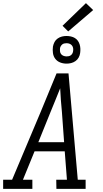

<svg xmlns="http://www.w3.org/2000/svg" viewBox="-33 -1202 653 1222"><path d="M173 0H-13V-58H44L226 -490L327 -735H403L462 -58H512V0H326L325 -58H393L379 -239H187L113 -58H173ZM375 -297 361 -490Q357 -527 354.5 -564.5Q352 -602 350 -640Q334 -602 319.5 -564.5Q305 -527 289 -490L211 -297ZM391 -797Q369 -797 350 -804.5Q331 -812 319 -827.5Q307 -843 304 -864Q301 -885 304 -906Q307 -921 314 -934.5Q321 -948 334 -957Q347 -966 361.5 -969.5Q376 -973 390 -973Q404 -973 418 -970Q432 -967 443.5 -960Q455 -953 462.5 -942.5Q470 -932 474 -919Q478 -906 478.5 -892Q479 -878 477 -864Q475 -849 467.5 -835.5Q460 -822 447 -813Q434 -804 419.5 -800.5Q405 -797 391 -797ZM391 -843Q398 -843 405 -844.5Q412 -846 418 -850.5Q424 -855 427.5 -861.5Q431 -868 432 -875Q434 -885 432.5 -895Q431 -905 425 -912.5Q419 -920 410 -923.5Q401 -927 391 -927Q384 -927 376.5 -925.5Q369 -924 363.5 -919.5Q358 -915 354 -908.5Q350 -902 349 -895Q348 -885 349 -875Q350 -865 356 -857.5Q362 -850 371.5 -846.5Q381 -843 391 -843ZM401 -1002 365 -1038 514 -1182 560 -1138Z"/></svg>

Font: Iosevka HT Light Extended
Style: Italic
Weight: 300
Width: 7
Italic angle: -9°
Monospace: yes
Designer: Belleve Invis
Foundry: Belleve Invis
Version: Version 32.3.0; ttfautohint (v1.8.4)